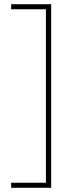

<svg xmlns="http://www.w3.org/2000/svg" viewBox="-20 -734 348 912"><path d="M33 134H198V-690H33V-714H223V158H33Z"/></svg>

Font: Noto Sans Lao Looped Condensed Thin
Style: Regular
Weight: 100
Width: 3
Designer: Mark Frömberg, Ben Mitchell
Foundry: The Fontpad Ltd
Version: Version 1.002; ttfautohint (v1.8.4.7-5d5b)